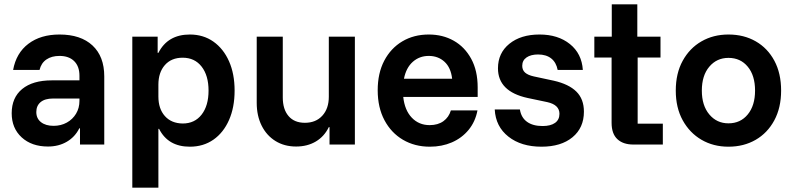

<svg xmlns="http://www.w3.org/2000/svg" viewBox="-20 -670 3680 890"><path d="M202.5 9.2Q126.7 9.2 80.4 -33.3Q34.2 -75.8 34.2 -145Q34.2 -217.5 82.9 -257.5Q131.7 -297.5 220 -297.5H348.3V-319.2Q348.3 -362.5 323.8 -386.7Q299.2 -410.8 255.8 -410.8Q219.2 -410.8 195 -394.2Q170.8 -377.5 163.3 -345.8H40.8Q55 -424.2 111.7 -467.1Q168.3 -510 255.8 -510Q354.2 -510 408.8 -459.2Q463.3 -408.3 463.3 -315.8V0H350.8V-75H347.5Q327.5 -35 289.6 -12.9Q251.7 9.2 202.5 9.2ZM228.3 -86.7Q262.5 -86.7 289.6 -101.7Q316.7 -116.7 332.5 -142.9Q348.3 -169.2 348.3 -202.5V-213.3H225.8Q188.3 -213.3 168.3 -196.7Q148.3 -180 148.3 -150.8Q148.3 -120.8 170 -103.8Q191.7 -86.7 228.3 -86.7Z M593.3 200V-500H710.8V-425H714.2Q757.5 -510 860 -510Q922.5 -510 969.2 -477.1Q1015.8 -444.2 1041.7 -385.8Q1067.5 -327.5 1067.5 -250Q1067.5 -172.5 1041.7 -113.8Q1015.8 -55 969.2 -22.5Q922.5 10 860 10Q759.2 10 717.5 -72.5H714.2V200ZM826.7 -97.5Q882.5 -97.5 914.6 -138.8Q946.7 -180 946.7 -250Q946.7 -320 914.6 -361.2Q882.5 -402.5 826.7 -402.5Q774.2 -402.5 744.2 -368.3Q714.2 -334.2 714.2 -277.5V-222.5Q714.2 -165.8 744.2 -132.1Q774.2 -98.3 826.7 -97.5Z M1352.5 9.2Q1298.3 9.2 1257.1 -16.2Q1215.8 -41.7 1192.9 -87.5Q1170 -133.3 1170 -193.3V-500H1290.8V-218.3Q1290.8 -163.3 1317.5 -132.1Q1344.2 -100.8 1393.3 -100.8Q1444.2 -100.8 1474.2 -133.8Q1504.2 -166.7 1504.2 -221.7V-500H1625V0H1507.5V-80.8H1504.2Q1483.3 -37.5 1444.2 -14.2Q1405 9.2 1352.5 9.2Z M1972.5 10Q1902.5 10 1847.9 -22.1Q1793.3 -54.2 1762.1 -112.9Q1730.8 -171.7 1730.8 -251.7Q1730.8 -330.8 1761.2 -388.8Q1791.7 -446.7 1845 -478.3Q1898.3 -510 1967.5 -510Q2032.5 -510 2083.3 -481.2Q2134.2 -452.5 2164.2 -397.5Q2194.2 -342.5 2194.2 -265V-220.8H1849.2Q1855.8 -159.2 1888.8 -124.6Q1921.7 -90 1971.7 -90Q2010 -90 2035.4 -108.3Q2060.8 -126.7 2070 -158.3H2193.3Q2183.3 -105.8 2152.1 -67.9Q2120.8 -30 2074.6 -10Q2028.3 10 1972.5 10ZM1852.5 -305H2075.8Q2070 -356.7 2040.4 -383.8Q2010.8 -410.8 1967.5 -410.8Q1924.2 -410.8 1893.3 -383.3Q1862.5 -355.8 1852.5 -305Z M2490 10Q2395.8 10 2336.7 -36.7Q2277.5 -83.3 2273.3 -162.5H2390Q2395.8 -125 2422.9 -105.4Q2450 -85.8 2495 -85.8Q2532.5 -85.8 2552.9 -100.4Q2573.3 -115 2573.3 -142.5Q2573.3 -184.2 2516.7 -196.7L2425.8 -215.8Q2288.3 -245.8 2288.3 -353.3Q2288.3 -424.2 2341.2 -467.1Q2394.2 -510 2480.8 -510Q2566.7 -510 2621.7 -465.8Q2676.7 -421.7 2681.7 -345.8H2565Q2558.3 -380.8 2535 -399.2Q2511.7 -417.5 2474.2 -417.5Q2440.8 -417.5 2420.8 -403.8Q2400.8 -390 2400.8 -365Q2400.8 -345 2414.2 -333.3Q2427.5 -321.7 2454.2 -315.8L2547.5 -295.8Q2616.7 -280 2651.7 -245.4Q2686.7 -210.8 2686.7 -152.5Q2686.7 -77.5 2633.8 -33.8Q2580.8 10 2490 10Z M2915.8 0Q2868.3 0 2841.7 -25Q2815 -50 2815 -100.8V-403.3H2735V-500H2815.8V-650H2934.2V-500H3041.7V-403.3H2935.8V-96.7H3052.5V0Z M3356.7 10Q3286.7 10 3231.7 -22.1Q3176.7 -54.2 3144.6 -112.5Q3112.5 -170.8 3112.5 -250Q3112.5 -330 3144.6 -388.3Q3176.7 -446.7 3231.7 -478.3Q3286.7 -510 3356.7 -510Q3428.3 -510 3483.3 -478.3Q3538.3 -446.7 3569.6 -388.3Q3600.8 -330 3600.8 -250Q3600.8 -170.8 3569.2 -112.1Q3537.5 -53.3 3482.5 -21.7Q3427.5 10 3356.7 10ZM3356.7 -98.3Q3412.5 -98.3 3446.2 -139.6Q3480 -180.8 3480 -250Q3480 -320 3446.2 -360.8Q3412.5 -401.7 3356.7 -401.7Q3302.5 -401.7 3267.9 -360.8Q3233.3 -320 3233.3 -250Q3233.3 -180.8 3267.9 -139.6Q3302.5 -98.3 3356.7 -98.3Z"/></svg>

Font: Funnel Sans Light SemiBold
Style: Regular
Weight: 600
Version: Version 1.000